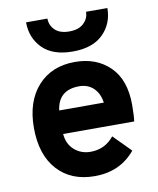

<svg xmlns="http://www.w3.org/2000/svg" viewBox="-84 -808 729 886"><g transform="rotate(-10 280.0 -365.0)"><path d="M289 -572Q195 -572 147 -620.5Q99 -669 99 -742H199Q199 -711 221.5 -688.5Q244 -666 289 -666Q333 -666 356.5 -688.5Q380 -711 380 -742H480Q480 -669 431 -620.5Q382 -572 289 -572ZM50 -256Q50 -379 114.5 -451Q179 -523 289 -523Q389 -523 452 -461.5Q515 -400 515 -282Q515 -233 511 -205H178Q182 -157 213.5 -129.5Q245 -102 289 -102Q357 -102 399 -155L479 -74Q408 12 289 12Q178 12 114 -59Q50 -130 50 -256ZM179 -315H388Q382 -359 355.5 -384Q329 -409 289 -409Q191 -409 179 -315Z"/></g></svg>

Font: ReCut ExtraBold
Style: Regular
Weight: 800
Designer: Giant Group (for alternate capitals set)
Version: Version 2.002;FEAKit 1.0